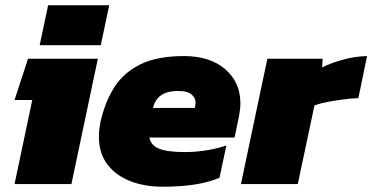

<svg xmlns="http://www.w3.org/2000/svg" viewBox="-20 -696 1408 726"><path d="M130 -525 162 -676H393L361 -525ZM35 0 102 -318H35L86 -474H350L250 0Z M596 10Q526 10 471.5 -11.5Q417 -33 385.5 -75Q354 -117 354 -179Q354 -205 360 -235Q377 -311 412.5 -366.5Q448 -422 511.5 -453Q575 -484 675 -484Q774 -484 831.5 -434.5Q889 -385 889 -305Q889 -294 887.5 -282Q886 -270 884 -258L867 -176H545Q550 -147 581 -134Q612 -121 679 -121Q723 -121 766 -128.5Q809 -136 836 -146L810 -24Q732 10 596 10ZM559 -288H717L719 -301Q722 -322 706.5 -337Q691 -352 654 -352Q611 -352 588 -335Q565 -318 559 -288Z M891 0 991 -474H1200L1198 -441Q1229 -457 1275.5 -470Q1322 -483 1368 -484L1335 -325Q1309 -324 1278 -320Q1247 -316 1218 -310.5Q1189 -305 1169 -297L1106 0Z"/></svg>

Font: Kanit ExtraBold
Style: Italic
Weight: 800
Italic angle: -12°
Designer: Katatrad Team
Foundry: CadsonDemak
Version: Version 2.000; ttfautohint (v1.8.3)